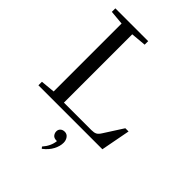

<svg xmlns="http://www.w3.org/2000/svg" viewBox="-259 -787 1170 1170"><g transform="rotate(45 326.0 -202.0)"><path d="M31.7 0V-30.3L124 -39.1V-624.5L31.7 -632.8V-663.1H314.5V-632.8L216.3 -624V-35.2H453.1Q476.1 -35.2 488.5 -41.7Q501 -48.3 512.7 -66.9L591.3 -189.5H619.1L583 0ZM319.8 259.3 311 248.5Q347.2 207.5 352.1 160.6H348.1Q326.2 160.6 316.7 148.4Q307.1 136.2 307.1 121.1Q307.1 106 317.6 96.2Q328.1 86.4 345.7 86.4Q365.2 86.4 376.7 102.3Q388.2 118.2 388.2 139.2Q388.2 168.9 371.3 200.9Q354.5 232.9 319.8 259.3Z"/></g></svg>

Font: Elstob 10pt
Style: Regular
Weight: 400
Designer: Peter S. Baker
Version: Version 1.015